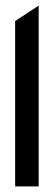

<svg xmlns="http://www.w3.org/2000/svg" viewBox="-20 -665 193 685"><path d="M34 0H118V-645L34 -590Z"/></svg>

Font: Charger Sport
Style: DfBdExt
Weight: 400
Designer: Jasper
Foundry: Cannot Into Space Fonts
Version: Version 1.1